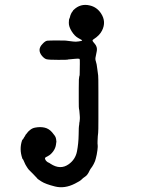

<svg xmlns="http://www.w3.org/2000/svg" viewBox="-20 -599 587 802"><path d="M287 -557Q316 -586 356 -576Q385 -569 402 -543Q425 -508 406 -471Q396 -451 371 -435Q364 -431 368 -426Q372 -421 372.5 -420Q373 -419 376 -416Q387 -403 384.5 -387Q382 -371 379.5 -361.5Q377 -352 380.5 -342.5Q384 -333 386.5 -310.5Q389 -288 390 -284Q391 -280 391 -216.5Q391 -153 391 -101.5Q391 -50 390 -44Q389 -38 388.5 -30Q388 -22 387.5 -10Q387 2 388 7Q389 12 387 28Q385 44 384 47Q383 50 380.5 62Q378 74 371.5 86Q365 98 361.5 102Q358 106 354 114Q346 132 336 138.5Q326 145 320.5 151Q315 157 293 168Q250 190 210 180Q170 170 153 159Q136 148 136 147Q136 146 127.5 137.5Q119 129 118.5 128Q118 127 108 117.5Q98 108 95.5 103.5Q93 99 89.5 94Q86 89 81 77Q76 65 75 65.5Q74 66 73 62Q60 24 72 -12Q74 -17 75 -16.5Q76 -16 78.5 -21.5Q81 -27 82 -27.5Q83 -28 84.5 -30.5Q86 -33 85.5 -33.5Q85 -34 90.5 -40Q96 -46 96 -47Q96 -48 105.5 -56Q115 -64 127 -66Q148 -70 166 -66Q184 -62 197.5 -46.5Q211 -31 213 -23.5Q215 -16 215 -12Q216 -5 215.5 -5.5Q215 -6 214 4Q212 20 202 33.5Q192 47 181 52.5Q170 58 168.5 60Q167 62 169 67Q171 72 176 76Q181 80 182.5 80Q184 80 191 85Q232 112 267 87Q295 67 301.5 33.5Q308 0 308.5 -36Q309 -72 310 -74Q311 -76 311 -81.5Q311 -87 311.5 -87Q312 -87 312.5 -91.5Q313 -96 313.5 -102Q314 -108 313 -118.5Q312 -129 311.5 -135.5Q311 -142 310 -143.5Q309 -145 309 -179Q309 -213 309 -229Q309 -265 309.5 -267Q310 -269 310.5 -275Q311 -281 312 -282Q313 -283 313 -298Q313 -313 313.5 -332.5Q314 -352 312 -353Q306 -355 289.5 -353Q273 -351 268.5 -351Q264 -351 263.5 -350Q263 -349 223.5 -349Q184 -349 174.5 -351.5Q165 -354 155 -366Q134 -392 158 -416Q169 -428 177.5 -429Q186 -430 219 -430Q252 -430 254 -429.5Q256 -429 266 -428Q276 -427 286 -425.5Q296 -424 308.5 -426Q321 -428 322.5 -429Q324 -430 320.5 -432.5Q317 -435 307 -440Q292 -448 279.5 -468Q267 -488 267.5 -504Q268 -520 269.5 -521Q271 -522 272.5 -529Q274 -536 276.5 -540.5Q279 -545 278.5 -545Q278 -545 282 -550Q286 -555 285.5 -555.5Q285 -556 287 -557Z"/></svg>

Font: TT2020 Style E
Style: Regular
Weight: 400
Version: Version 00.2